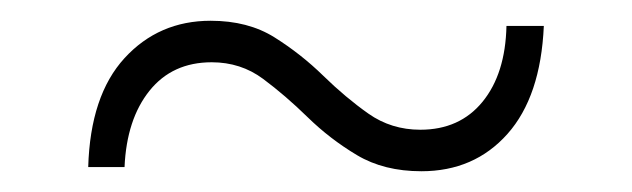

<svg xmlns="http://www.w3.org/2000/svg" viewBox="-20 -443 609 185"><path d="M386 -278Q350 -278 324 -293.5Q298 -309 276.5 -330Q255 -351 233.5 -367Q212 -383 184 -383Q146 -383 124 -355.5Q102 -328 100 -282H65Q67 -351 100 -387Q133 -423 183 -423Q219 -423 244.5 -407Q270 -391 291.5 -370Q313 -349 335 -333.5Q357 -318 385 -318Q423 -318 445 -345Q467 -372 468 -418H504Q501 -350 469 -314Q437 -278 386 -278Z"/></svg>

Font: MOST Montserrat Light
Style: Regular
Weight: 300
Designer: Julieta Ulanovsky
Foundry: Julieta Ulanovsky
Version: Version 8.000;March 11, 2024;FontCreator 15.0.0.2926 64-bit